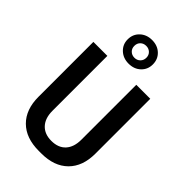

<svg xmlns="http://www.w3.org/2000/svg" viewBox="-278 -1045 1155 1155"><g transform="rotate(45 300.0 -467.0)"><path d="M289 10Q180 10 119 -50.5Q58 -111 58 -219V-686H177V-219Q177 -156 209.5 -121Q242 -86 300 -86Q359 -86 391 -121Q423 -156 423 -219V-686H542V-219Q542 -111 481 -50.5Q420 10 311 10ZM300 -743Q254 -743 223.5 -771.5Q193 -800 193 -843Q193 -887 223.5 -915.5Q254 -944 300 -944Q347 -944 377 -915.5Q407 -887 407 -843Q407 -800 377 -771.5Q347 -743 300 -743ZM300 -793Q322 -793 336.5 -807.5Q351 -822 351 -844Q351 -866 336.5 -880Q322 -894 300 -894Q278 -894 263.5 -880Q249 -866 249 -843Q249 -821 263.5 -807Q278 -793 300 -793Z"/></g></svg>

Font: Chivo Mono Medium
Style: Regular
Weight: 500
Monospace: yes
Designer: Hector Gatti
Foundry: Omnibus-Type
Version: Version 1.008